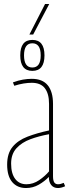

<svg xmlns="http://www.w3.org/2000/svg" viewBox="-20 -937 348 967"><path d="M16 -108Q16 -164 43 -197Q70 -230 118 -248.5Q166 -267 227 -280V-414Q227 -465 206 -492.5Q185 -520 140 -520Q121 -520 99 -516.5Q77 -513 52 -505L45 -522Q72 -532 95.5 -536Q119 -540 140 -540Q194 -540 220.5 -507.5Q247 -475 247 -414V-50Q247 -27 253.5 -18Q260 -9 272 -9Q285 -9 301 -16L308 1Q297 6 288 8Q279 10 272 10Q250 10 238 -5Q226 -20 226 -46Q205 -24 175.5 -7Q146 10 111 10Q67 10 41.5 -20Q16 -50 16 -108ZM36 -113Q36 -63 56.5 -36Q77 -9 113 -9Q147 -9 177 -29.5Q207 -50 227 -74V-261Q177 -252 133.5 -236Q90 -220 63 -190.5Q36 -161 36 -113ZM143 -580Q82 -580 82 -658Q82 -736 143 -736Q204 -736 204 -658Q204 -580 143 -580ZM143 -597Q185 -597 185 -658Q185 -719 143 -719Q101 -719 101 -658Q101 -597 143 -597ZM128 -763 207 -917H228L147 -763Z"/></svg>

Font: Georama Condensed Thin
Style: Regular
Weight: 100
Width: 3
Designer: Jean-Baptiste Levee
Foundry: Production Type
Version: Version 1.000